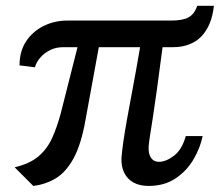

<svg xmlns="http://www.w3.org/2000/svg" viewBox="-20 -620 743 649"><path d="M92.5 8.5 29.5 -54.5Q80.5 -66.5 110 -91.5Q139.5 -116.5 156.2 -153.5Q173 -190.5 185.5 -237.5L242 -460.5H193Q168.5 -460.5 148.5 -450.2Q128.5 -440 115.5 -424.5Q102.5 -409 98 -392.5L46 -399Q46 -446.5 68.2 -480.2Q90.5 -514 128 -532.5Q165.5 -551 210.5 -550.5H558Q597 -550.5 616.8 -561Q636.5 -571.5 647 -600.5H703Q699.5 -567 688.8 -541Q678 -515 660.8 -497Q643.5 -479 619.2 -469.8Q595 -460.5 564.5 -460.5H529.5Q518 -372 510 -314.5Q502 -257 496.5 -221.5Q491 -186 487.5 -164.2Q484 -142.5 482.5 -125.5Q481 -101 490.2 -87Q499.5 -73 517 -73Q541 -73 568 -93.5Q595 -114 608 -160H665Q657 -120.5 634.2 -81.5Q611.5 -42.5 573.5 -17Q535.5 8.5 482.5 8.5Q452 8.5 431.2 -3Q410.5 -14.5 400 -35.8Q389.5 -57 390.5 -85.5Q392.5 -110.5 397 -141.8Q401.5 -173 409.2 -216Q417 -259 428.2 -318.8Q439.5 -378.5 453.5 -460.5H314L269 -214.5Q254.5 -132 228.8 -85Q203 -38 168.5 -17.2Q134 3.5 92.5 8.5Z"/></svg>

Font: Merriweather 28pt
Style: Italic
Weight: 400
Italic angle: -7.8°
Version: Version 2.101